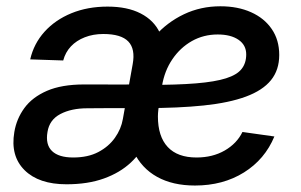

<svg xmlns="http://www.w3.org/2000/svg" viewBox="-20 -570 943 602"><path d="M188.5 7.8Q101.6 7.8 56.9 -36.6Q12.2 -81.1 24.9 -155.8Q31.7 -197.3 56.4 -231.2Q81.1 -265.1 127.2 -285.2Q173.3 -305.2 243.7 -305.2Q270 -305.2 293.9 -305.2Q317.9 -305.2 345 -304.9Q372.1 -304.7 407.2 -305.2L399.4 -231Q363.8 -231 325.9 -231Q288.1 -231 253.9 -230.5Q203.6 -230.5 169.2 -212.4Q134.8 -194.3 128.9 -156.2Q122.1 -116.7 143.1 -96.4Q164.1 -76.2 209.5 -76.2Q255.9 -76.2 288.3 -93.3Q320.8 -110.4 340.3 -137.9Q359.9 -165.5 365.2 -196.8L396 -368.7Q404.8 -416.5 382.3 -439.9Q359.9 -463.4 303.7 -463.4Q272 -463.4 245.8 -453.1Q219.7 -442.9 202.4 -424.6Q185.1 -406.2 178.2 -380.4L74.7 -383.8Q85.9 -433.1 119.6 -470.5Q153.3 -507.8 204.1 -528.6Q254.9 -549.3 317.4 -549.3Q379.4 -549.3 421.1 -527.8Q462.9 -506.3 481.2 -467Q499.5 -427.7 490.2 -375.5L451.2 -137.2L442.9 -135.3Q424.8 -92.8 390.4 -60.5Q356 -28.3 305.7 -10.3Q255.4 7.8 188.5 7.8ZM591.3 11.7Q521.5 11.7 472.7 -15.4Q423.8 -42.5 399.2 -94.2Q374.5 -146 377.4 -219.7Q378.9 -290.5 401.9 -350.8Q424.8 -411.1 464.6 -455.8Q504.4 -500.5 556.9 -525.4Q609.4 -550.3 670.9 -550.3Q725.6 -550.3 767.1 -531.7Q808.6 -513.2 832 -479Q855.5 -444.8 855.5 -397.5Q855.5 -350.6 829.6 -318.6Q803.7 -286.6 751 -267.1Q698.2 -247.6 618.9 -239.3Q539.6 -231 431.6 -231L443.8 -303.7Q534.7 -303.7 594.5 -308.6Q654.3 -313.5 688.7 -324.5Q723.1 -335.4 737.5 -353.8Q752 -372.1 752 -399.4Q752 -428.7 727.8 -445.3Q703.6 -461.9 662.6 -461.9Q618.2 -461.9 581.5 -441.2Q544.9 -420.4 520.3 -384Q495.6 -347.7 487.8 -299.8Q483.9 -274.9 481 -257.3Q478 -239.7 476.6 -227.1Q475.1 -214.4 475.1 -205.1Q475.1 -142.1 505.9 -109.1Q536.6 -76.2 596.2 -76.2Q646.5 -76.2 684.6 -98.1Q722.7 -120.1 740.2 -156.2L840.3 -142.1Q810.5 -70.3 744.9 -29.3Q679.2 11.7 591.3 11.7Z"/></svg>

Font: Inter 18pt Medium
Style: Italic
Weight: 500
Italic angle: -9.3988°
Designer: Rasmus Andersson
Foundry: rsms
Version: Version 4.001;git-66647c0bb